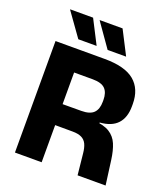

<svg xmlns="http://www.w3.org/2000/svg" viewBox="-149 -930 902 1034"><g transform="rotate(20 302.5 -413.0)"><path d="M417 0 404.5 -120.5Q401.5 -152.5 392 -172.8Q382.5 -193 363 -202.8Q343.5 -212.5 311 -212.5L166.5 -213V-332.5L317 -333Q366 -333 387.5 -354.5Q409 -376 409 -419V-429Q409 -471.5 387.8 -492.8Q366.5 -514 316.5 -514H165.5V-639H339Q456.5 -639 510.8 -593.5Q565 -548 565 -462.5V-449.5Q565 -385 532 -349Q499 -313 431.5 -308V-286L399.5 -307.5Q457.5 -303.5 489.5 -283.5Q521.5 -263.5 536.8 -227.8Q552 -192 559 -139L577.5 0ZM58 0V-639H210V-289.5L211 -231.5V0ZM205 -826.5 274.5 -691V-690H170L74 -824.5V-826.5ZM374 -826.5 443.5 -691V-690H338L243.5 -824.5V-826.5Z"/></g></svg>

Font: Anek Latin Medium
Style: Bold
Weight: 700
Version: Version 1.003